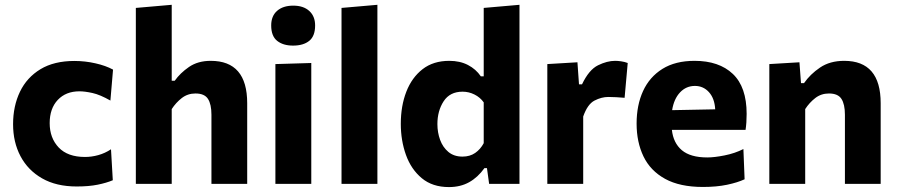

<svg xmlns="http://www.w3.org/2000/svg" viewBox="-20 -766 3742 800"><path d="M299.5 11Q214.5 11 155.5 -22.8Q96.5 -56.5 65.5 -115Q34.5 -173.5 34.5 -248.5Q34.5 -324 63.2 -383.8Q92 -443.5 148.8 -477.8Q205.5 -512 290 -512Q334.5 -512 377.5 -502.2Q420.5 -492.5 451 -476L440 -347Q397 -371.5 365.2 -378.5Q333.5 -385.5 311 -385.5Q254.5 -385.5 220.8 -349.8Q187 -314 187 -253Q187 -191 224.5 -151.5Q262 -112 334 -112Q362 -112 389.8 -119.8Q417.5 -127.5 442.5 -144L450 -15Q424 -4 387.2 3.5Q350.5 11 299.5 11Z M546 0V-733L695.5 -746V-429.5H708Q730.5 -461.5 767.5 -487Q804.5 -512.5 858 -512.5Q1010 -512.5 1010 -336V0H861V-288Q861 -331.5 846.5 -354Q832 -376.5 794.5 -376.5Q762 -376.5 737.5 -357.5Q713 -338.5 695.5 -311.5V0Z M1127.5 0V-499L1277 -503.5V0ZM1201 -576Q1159.5 -576 1134.8 -595.8Q1110 -615.5 1110 -660Q1110 -699.5 1134.8 -721Q1159.5 -742.5 1202 -742.5Q1244.5 -742.5 1268.8 -720.2Q1293 -698 1293 -660Q1293 -615.5 1268.5 -595.8Q1244 -576 1201 -576Z M1403 0V-733L1552.5 -746V0Z M1850.5 13.5Q1782 13.5 1737.5 -23.5Q1693 -60.5 1671.5 -120.5Q1650 -180.5 1650 -250Q1650 -324.5 1673 -383.8Q1696 -443 1740.8 -477.8Q1785.5 -512.5 1852 -512.5Q1896.5 -512.5 1929.8 -495.2Q1963 -478 1983.5 -448H1995.5V-733L2144.5 -746V0H2018L2009 -65.5H1998.5Q1971 -27 1934.8 -6.8Q1898.5 13.5 1850.5 13.5ZM1907 -113.5Q1938 -113.5 1960 -128.8Q1982 -144 1995.5 -169.5V-339.5Q1980.5 -360.5 1957 -372.2Q1933.5 -384 1907.5 -384Q1854.5 -384 1828.5 -344Q1802.5 -304 1802.5 -249Q1802.5 -214 1813.8 -183.2Q1825 -152.5 1848.2 -133Q1871.5 -113.5 1907 -113.5Z M2260.5 0V-499L2386 -506.5L2392.5 -414.5H2405Q2434 -475.5 2471.8 -494Q2509.5 -512.5 2543 -512.5Q2554 -512.5 2568.2 -510.5Q2582.5 -508.5 2595.5 -503.5L2582.5 -358.5Q2563 -360 2547.5 -361Q2532 -362 2514.5 -362Q2486.5 -362 2457.2 -347Q2428 -332 2410 -280.5V0Z M2909 13Q2812.5 13 2751.2 -20.8Q2690 -54.5 2661.2 -114.2Q2632.5 -174 2632.5 -251Q2632.5 -328 2659.5 -386.8Q2686.5 -445.5 2740.2 -479Q2794 -512.5 2874 -512.5Q2976 -512.5 3033.5 -458Q3091 -403.5 3091 -291.5Q3091 -254 3086.5 -225H2779.5Q2785.5 -170 2821.2 -140Q2857 -110 2927 -110Q2956.5 -110 2999.2 -118.5Q3042 -127 3077.5 -145L3082.5 -19Q3053.5 -5.5 3009.5 3.8Q2965.5 13 2909 13ZM2875.5 -408Q2839 -408 2813.5 -381Q2788 -354 2780.5 -307L2960 -310.5Q2957.5 -356 2934 -382Q2910.5 -408 2875.5 -408Z M3185.5 0V-499L3311 -506.5L3317.5 -419.5H3330Q3355.5 -456.5 3396.8 -484.5Q3438 -512.5 3497.5 -512.5Q3649.5 -512.5 3649.5 -336V0H3500.5V-288Q3500.5 -331.5 3486 -354Q3471.5 -376.5 3434 -376.5Q3401.5 -376.5 3377 -357.5Q3352.5 -338.5 3335 -311.5V0Z"/></svg>

Font: Commissioner
Style: Bold
Weight: 700
Designer: Kostas Bartsokas
Foundry: Kostas Bartsokas
Version: Version 1.000; ttfautohint (v1.8.3)